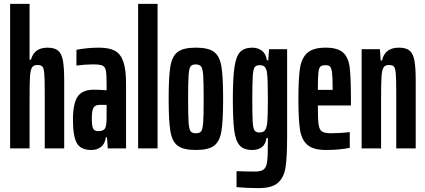

<svg xmlns="http://www.w3.org/2000/svg" viewBox="-20 -763 2187 987"><path d="M32 -743H132V-456H139Q156 -518 224 -518Q261 -518 279 -502.5Q297 -487 303.5 -451.5Q310 -416 310 -347V0H210V-291Q210 -359 207.5 -386Q205 -413 197.5 -421Q190 -429 172 -429Q152 -429 144 -415Q136 -401 134 -366.5Q132 -332 132 -248V0H32Z M355 -147Q355 -232 379.5 -267Q404 -302 463 -302Q486 -302 528 -299V-334Q528 -382 524 -401Q520 -420 506.5 -426Q493 -432 458 -432Q418 -432 373 -426V-507Q431 -518 489 -518Q542 -518 571.5 -501.5Q601 -485 614.5 -444.5Q628 -404 628 -331V0H534L530 -57H524Q520 -24 499.5 -8Q479 8 450 8Q394 8 374.5 -28Q355 -64 355 -147ZM526 -123Q528 -136 528 -161V-192V-224H493Q470 -224 461 -210Q452 -196 452 -154Q452 -118 458 -103.5Q464 -89 485 -89Q503 -89 513 -95.5Q523 -102 526 -123Z M690 0V-743H790V0Z M847 -255Q847 -370 856 -422.5Q865 -475 894 -496.5Q923 -518 987 -518Q1051 -518 1080 -496.5Q1109 -475 1118 -422.5Q1127 -370 1127 -255Q1127 -140 1118 -87.5Q1109 -35 1080 -13.5Q1051 8 987 8Q923 8 894 -13.5Q865 -35 856 -87.5Q847 -140 847 -255ZM1027 -255Q1027 -342 1024.5 -376Q1022 -410 1014.5 -420.5Q1007 -431 987 -432Q967 -432 959.5 -421.5Q952 -411 949.5 -376.5Q947 -342 947 -255Q947 -168 949.5 -133.5Q952 -99 959.5 -88.5Q967 -78 987 -78Q1007 -78 1014.5 -88.5Q1022 -99 1024.5 -133.5Q1027 -168 1027 -255Z M1196 199V117Q1218 117 1232 118L1288 119Q1321 119 1335 108.5Q1349 98 1353 69.5Q1357 41 1357 -26V-54H1350Q1342 8 1276 8Q1233 8 1212 -15.5Q1191 -39 1184 -93Q1177 -147 1177 -254Q1177 -364 1185.5 -419.5Q1194 -475 1215 -496.5Q1236 -518 1278 -518Q1305 -518 1326 -502.5Q1347 -487 1352 -453H1359L1363 -510H1456V-64Q1456 44 1448 96.5Q1440 149 1409 176.5Q1378 204 1310 204Q1251 204 1196 199ZM1353 -126Q1357 -157 1357 -249Q1357 -299 1356 -337Q1355 -375 1352 -393Q1348 -413 1339.5 -420.5Q1331 -428 1316 -428Q1297 -428 1289.5 -418Q1282 -408 1279.5 -374.5Q1277 -341 1277 -255Q1277 -170 1279 -136.5Q1281 -103 1288.5 -92.5Q1296 -82 1314 -82Q1331 -82 1340 -91Q1349 -100 1353 -126Z M1784 -221H1614Q1614 -152 1617.5 -125Q1621 -98 1634 -88Q1647 -78 1680 -78Q1700 -78 1727.5 -79.5Q1755 -81 1778 -84V-3Q1725 8 1656 8Q1590 8 1560 -18.5Q1530 -45 1522 -97Q1514 -149 1514 -254Q1514 -359 1522 -411.5Q1530 -464 1559.5 -491Q1589 -518 1654 -518Q1716 -518 1743.5 -493Q1771 -468 1777.5 -417Q1784 -366 1784 -254ZM1614 -301H1690V-308Q1690 -364 1687 -388.5Q1684 -413 1677 -420.5Q1670 -428 1653 -428Q1635 -428 1627 -420.5Q1619 -413 1616.5 -387.5Q1614 -362 1614 -301Z M1839 -510H1933L1937 -452H1944Q1958 -518 2031 -518Q2068 -518 2086 -502.5Q2104 -487 2110.5 -451.5Q2117 -416 2117 -347V0H2017V-291Q2017 -359 2014.5 -386Q2012 -413 2004.5 -421Q1997 -429 1979 -429Q1959 -429 1951 -415Q1943 -401 1941 -366.5Q1939 -332 1939 -248V0H1839Z"/></svg>

Font: Saira Ultra Condensed
Style: Bold
Weight: 700
Width: 1
Designer: Hector Gatti with collaboration of the Omnibus-Type team
Foundry: Omnibus-Type
Version: Version 1.001; ttfautohint (v1.8)